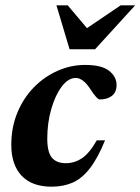

<svg xmlns="http://www.w3.org/2000/svg" viewBox="-20 -690 529 723"><path d="M265 -396.5Q237 -396.5 212.5 -364Q188 -331.5 173 -279.2Q158 -227 158 -168Q158 -118 175 -96.8Q192 -75.5 228.5 -75.5Q260.5 -75.5 288.5 -94Q316.5 -112.5 344.5 -161.5H375.5Q348 -94 318.2 -55.8Q288.5 -17.5 253.2 -2.2Q218 13 174.5 13Q100.5 13 61.5 -28.2Q22.5 -69.5 22.5 -144.5Q22.5 -210 45.2 -265.2Q68 -320.5 107.2 -360.8Q146.5 -401 196.5 -423.2Q246.5 -445.5 300.5 -445.5Q363 -445.5 391 -423.2Q419 -401 419 -369.5Q419 -343.5 401.8 -329.5Q384.5 -315.5 355.5 -315.5Q346 -315 320.5 -354Q293 -396.5 265 -396.5ZM489 -670 338 -504.5H242L192.5 -670H235L307.5 -584L434.5 -670Z"/></svg>

Font: Newsreader Text
Style: Bold Italic
Weight: 700
Italic angle: -17°
Designer: Hugues Gentile
Foundry: Production Type
Version: Version 1.001